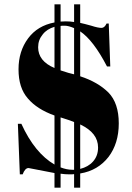

<svg xmlns="http://www.w3.org/2000/svg" viewBox="-20 -790 605 881"><path d="M258 -770C258 -770 230 -770 230 -770C230 -770 230 -687 230 -687C230 -687 230 -687 230 -687C178 -677 138 -653 109 -614C80 -575 65 -528 65 -472C65 -415 79 -371 108 -338C136 -305 177 -279 230 -260C230 -260 230 -35 230 -35C230 -35 230 -35 230 -35C170 -70 119 -132 78 -222C78 -222 62 -222 62 -222C62 -222 71 10 71 10C71 10 84 10 84 10C84 10 84 10 84 10C91 -9 100 -19 111 -19C111 -19 230 4 230 4C230 4 230 71 230 71C230 71 258 71 258 71C258 71 258 7 258 7C258 7 258 7 258 7C272 9 285 10 297 10C308 10 316 10 320 9C320 9 320 71 320 71C320 71 348 71 348 71C348 71 348 6 348 6C348 6 348 6 348 6C403 -3 446 -29 478 -70C509 -111 525 -162 525 -224C525 -286 509 -333 478 -365C446 -397 403 -422 348 -440C348 -440 348 -646 348 -646C348 -646 348 -646 348 -646C388 -619 429 -566 471 -485C471 -485 486 -485 486 -485C486 -485 479 -682 479 -682C479 -682 469 -682 469 -682C469 -682 469 -682 469 -682C463 -669 455 -662 446 -662C436 -662 420 -665 399 -672C378 -678 361 -682 348 -685C348 -685 348 -770 348 -770C348 -770 320 -770 320 -770C320 -770 320 -689 320 -689C320 -689 320 -689 320 -689C308 -691 295 -692 281 -692C281 -692 258 -691 258 -691C258 -691 258 -770 258 -770ZM312 -11C294 -11 276 -15 258 -22C258 -22 258 -251 258 -251C258 -251 259 -251 259 -251C259 -251 259 -251 259 -251C285 -243 305 -236 320 -230C320 -230 320 -11 320 -11C320 -11 312 -11 312 -11C312 -11 312 -11 312 -11ZM258 -671C258 -671 258 -671 258 -671C260 -672 267 -672 278 -672C289 -672 303 -668 320 -661C320 -661 320 -449 320 -449C320 -449 320 -449 320 -449C305 -452 285 -458 258 -467C258 -467 258 -671 258 -671ZM430 -113C430 -87 422 -66 407 -49C392 -32 372 -21 348 -15C348 -15 348 -219 348 -219C348 -219 348 -219 348 -219C403 -193 430 -158 430 -113C430 -113 430 -113 430 -113ZM155 -573C155 -596 162 -615 176 -632C189 -649 207 -660 230 -667C230 -667 230 -478 230 -478C230 -478 230 -478 230 -478C180 -499 155 -531 155 -573C155 -573 155 -573 155 -573Z"/></svg>

Font: Abril Fatface Utterance
Style: Regular
Weight: 500
Designer: Veronika Burian, Jos Scaglione
Foundry: TypeTogether
Version: ""